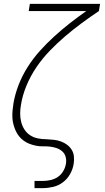

<svg xmlns="http://www.w3.org/2000/svg" viewBox="-20 -755 540 990"><path d="M201 215H158V178H201Q220 178 240.5 173.5Q261 169 278 157.5Q295 146 306 127.5Q317 109 320 89Q323 71 318.5 54Q314 37 301 25.5Q288 14 271.5 8.5Q255 3 237.5 1Q220 -1 202 -0.5Q184 0 166.5 -3.5Q149 -7 133 -13Q117 -19 103 -29Q89 -39 78.5 -52Q68 -65 61 -80.5Q54 -96 49.5 -112.5Q45 -129 44 -147Q43 -165 44.5 -183Q46 -201 49 -219V-220Q57 -268 75.5 -316Q94 -364 122 -408.5Q150 -453 185.5 -492.5Q221 -532 260 -567.5Q299 -603 340.5 -635.5Q382 -668 425 -698H128L134 -735H496L490 -698Q445 -668 401 -635.5Q357 -603 315.5 -567.5Q274 -532 236 -492.5Q198 -453 167.5 -408Q137 -363 116.5 -313.5Q96 -264 88 -214Q84 -191 84 -168.5Q84 -146 89.5 -125Q95 -104 106.5 -86.5Q118 -69 135.5 -57.5Q153 -46 175 -41.5Q197 -37 220 -37H221Q240 -36 258.5 -34Q277 -32 294.5 -25.5Q312 -19 326 -8.5Q340 2 349.5 17Q359 32 361 51Q363 70 360 89Q356 116 342 141.5Q328 167 305 184.5Q282 202 254.5 208.5Q227 215 201 215Z"/></svg>

Font: Iosevka Term Curly Extralight
Style: Italic
Weight: 200
Italic angle: -9°
Designer: Belleve Invis
Foundry: Belleve Invis
Version: Version 32.3.0